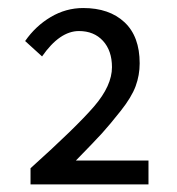

<svg xmlns="http://www.w3.org/2000/svg" viewBox="-20 -910 449 488"><path d="M57.6 -441.4V-482.4Q173.8 -586.9 219.2 -639.6Q264.6 -692.4 264.6 -739.3Q264.6 -781.2 241.7 -806.2Q218.8 -831.1 180.7 -831.1Q131.8 -831.1 86.9 -766.6L43.9 -805.7Q70.3 -843.8 108.9 -866.7Q147.5 -889.6 191.4 -889.6Q257.8 -889.6 296.4 -853.5Q335 -817.4 335 -749Q335 -718.8 324.7 -690.9Q314.5 -663.1 286.6 -627.9Q258.8 -592.8 239.3 -571.3Q219.7 -549.8 172.9 -502H357.4V-441.4Z"/></svg>

Font: irohakakuC Regular
Style: Regular
Weight: 400
Designer: [Source Han Sans]
Ryoko NISHIZUKA Ë•øÂ°öÊ∂ºÂ≠ê (kana & ideographs); Paul D. Hunt (Latin, Greek & Cyrillic); Wenlong ZHAN
Version: Version 1.001.20160904